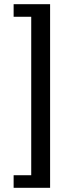

<svg xmlns="http://www.w3.org/2000/svg" viewBox="-20 -770 334 916"><path d="M219 126H45V66H129V-690H45V-750H219Z"/></svg>

Font: Baumans
Style: Regular
Weight: 400
Designer: Henadij Zarechnjuk
Foundry: Cyreal (www.cyreal.org)
Version: Version 001.002